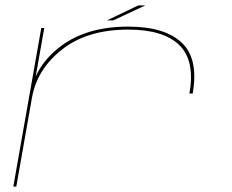

<svg xmlns="http://www.w3.org/2000/svg" viewBox="-20 -687 856 707"><path d="M677.5 -342.5Q699 -463.5 640.5 -520.8Q582 -578 452 -578Q302 -578 209.5 -505.5Q117.5 -434 98 -329L40 0H29L132 -584H143L111.5 -405.5Q141 -470.5 206 -518.5Q301.5 -589 452 -589Q586.5 -589 649.2 -529.8Q712 -470.5 689.5 -342.5ZM374 -612 489 -667H515L397 -612Z"/></svg>

Font: Anybody UltraExpanded Thin
Style: Italic
Weight: 100
Width: 9
Italic angle: -10°
Designer: Tyler Finck
Foundry: Etcetera Type Company
Version: Version 1.010; ttfautohint (v1.8.3) -l 8 -r 50 -G 200 -x 14 